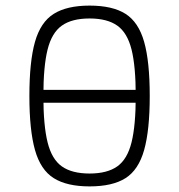

<svg xmlns="http://www.w3.org/2000/svg" viewBox="-20 -652 640 686"><path d="M103 -285V-331H497V-285ZM300 14Q219 14 172 -15.5Q125 -45 105 -116Q85 -187 85 -309Q85 -432 105 -502.5Q125 -573 172 -602.5Q219 -632 300 -632Q382 -632 428.5 -602.5Q475 -573 495 -502.5Q515 -432 515 -309Q515 -187 495 -116Q475 -45 428.5 -15.5Q382 14 300 14ZM300 -32Q363 -32 399 -57.5Q435 -83 450 -143.5Q465 -204 465 -309Q465 -415 450 -475Q435 -535 399 -560.5Q363 -586 300 -586Q237 -586 201 -560.5Q165 -535 150 -475Q135 -415 135 -309Q135 -204 150 -143.5Q165 -83 201 -57.5Q237 -32 300 -32Z"/></svg>

Font: Victor Mono Thin
Style: Regular
Weight: 100
Monospace: yes
Designer: Rune Bjørnerås
Version: Version 1.561;gftools[0.9.30]